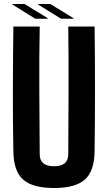

<svg xmlns="http://www.w3.org/2000/svg" viewBox="-20 -933 541 962"><path d="M251 9Q143 9 95.5 -33.5Q48 -76 47 -176Q44 -331 44.5 -488Q45 -645 47 -800H179Q176 -645 177 -480.5Q178 -316 179 -160Q179 -100 251 -100Q322 -100 322 -160Q323 -316 323.5 -480.5Q324 -645 322 -800H454Q456 -645 456 -488Q456 -331 454 -176Q453 -76 405.5 -33.5Q358 9 251 9ZM157 -839 41 -911V-913H103L219 -842V-839ZM170 -911V-913H232L348 -842V-839H286Z"/></svg>

Font: Big Shoulders Text ExtraBold
Style: Regular
Weight: 800
Designer: Patric King
Foundry: XO Type Co
Version: Version 1.000; ttfautohint (v1.8.2)